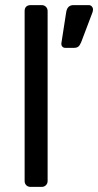

<svg xmlns="http://www.w3.org/2000/svg" viewBox="-20 -730 383 750"><path d="M76.2 -22.9V-687Q76.2 -698.2 82.5 -704.1Q88.9 -710 99.1 -710H143.1Q152.8 -710 159.4 -703.4Q166 -696.8 166 -687V-22.9Q166 -13.2 159.4 -6.6Q152.8 0 143.1 0H99.1Q88.9 0 82.5 -6.6Q76.2 -13.2 76.2 -22.9ZM220.2 -564 238.3 -680.7Q242.2 -709.5 266.1 -710H327.1Q334 -710 338.6 -704.8Q343.3 -699.7 343.3 -692.9Q343.3 -685.1 339.4 -676.8L297.4 -565.9Q292.5 -553.7 286.4 -548.3Q280.3 -543 268.1 -543H235.4Q227.1 -543 222.7 -548.8Q218.3 -554.7 220.2 -564Z"/></svg>

Font: Rubik AZ
Style: Regular
Weight: 400
Designer: Hubert and Fischer
Foundry: Hubert & Fischer
Version: Version 2.000